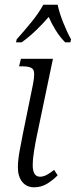

<svg xmlns="http://www.w3.org/2000/svg" viewBox="-20 -786 322 816"><path d="M125 10Q93 10 74.5 -13Q56 -36 56 -75Q56 -104 63.5 -145.5Q71 -187 78 -221L120 -427Q130 -478 120.5 -491Q111 -504 77 -504H61L69 -536H205L136 -206Q130 -177 124.5 -143Q119 -109 119 -85Q119 -35 150 -35Q165 -35 180 -43.5Q195 -52 210 -64L225 -41Q207 -22 181.5 -6Q156 10 125 10ZM51 -619Q80 -651 113 -691.5Q146 -732 164 -766H225Q232 -732 248.5 -690.5Q265 -649 282 -619L279 -606H257Q235 -628 217 -657Q199 -686 187 -714Q162 -685 133.5 -657.5Q105 -630 72 -606H48Z"/></svg>

Font: Noto Serif Condensed Light
Style: Italic
Weight: 300
Width: 3
Italic angle: -12°
Designer: Monotype Design Team
Foundry: Monotype Imaging Inc.
Version: Version 2.014; ttfautohint (v1.8.4.7-5d5b)